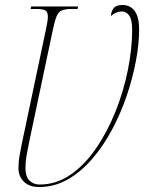

<svg xmlns="http://www.w3.org/2000/svg" viewBox="-20 -740 578 770"><path d="M137 10Q97 10 75.5 -11.5Q54 -33 54 -65Q54 -92 58.5 -116Q63 -140 68 -166L163 -616Q167 -636 169.5 -649.5Q172 -663 172 -673Q172 -693 161.5 -698.5Q151 -704 126 -704H103L105 -714H293L291 -704H266Q241 -704 227.5 -698Q214 -692 206.5 -673.5Q199 -655 191 -616L96 -166Q90 -137 86 -112.5Q82 -88 82 -65Q82 -32 98 -16Q114 0 139 0Q206 0 263 -39.5Q320 -79 365.5 -145.5Q411 -212 443.5 -293.5Q476 -375 493 -460Q510 -545 510 -621Q510 -662 498 -678Q486 -694 468 -694Q446 -694 425 -676Q425 -692 435 -706Q445 -720 471 -720Q503 -720 520.5 -695.5Q538 -671 538 -621Q538 -564 525 -495Q512 -426 488 -355.5Q464 -285 429 -219.5Q394 -154 349 -102Q304 -50 251 -20Q198 10 137 10Z"/></svg>

Font: Noto Serif Display ExtraCondensed Thin
Style: Italic
Weight: 100
Width: 2
Italic angle: -12°
Designer: Monotype Design Team
Foundry: Monotype Imaging Inc.
Version: Version 2.009